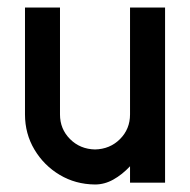

<svg xmlns="http://www.w3.org/2000/svg" viewBox="-20 -489 509 514"><path d="M328.1 -468.8H421.9V0H328.1V-43.9Q307.1 -21.5 283.4 -8.3Q259.8 4.9 234.4 4.9Q182.1 4.4 139.9 -20.8Q97.7 -45.9 72.3 -88.4Q46.9 -130.9 46.9 -182.6V-468.8H140.6V-182.6Q140.6 -143.6 167.5 -116.7Q194.3 -89.8 234.4 -88.9Q274.4 -89.8 301.3 -116.7Q328.1 -143.6 328.1 -182.6Z"/></svg>

Font: Lambda
Style: Regular
Weight: 400
Designer: GGBotNet
Version: 0.22